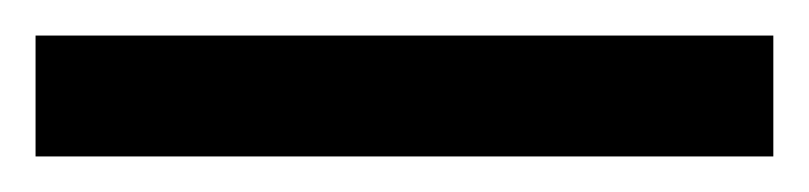

<svg xmlns="http://www.w3.org/2000/svg" viewBox="-22 70 455 108"><path d="M413 158H-2V90H413Z"/></svg>

Font: Noto Sans Vithkuqi
Style: Bold
Weight: 700
Version: Version 1.001; ttfautohint (v1.8.4.7-5d5b)